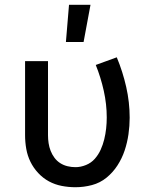

<svg xmlns="http://www.w3.org/2000/svg" viewBox="-20 -776 640 804"><path d="M296 8Q267 8 238.5 2.5Q210 -3 185 -16.5Q160 -30 140 -51.5Q120 -73 107.5 -98.5Q95 -124 90 -152.5Q85 -181 85 -210V-520H181V-210Q181 -193 183.5 -176.5Q186 -160 192 -144.5Q198 -129 208 -115.5Q218 -102 232 -93Q246 -84 262.5 -80Q279 -76 296 -76Q318 -76 340 -85Q362 -94 377 -111Q392 -128 401.5 -149Q411 -170 416.5 -192.5Q422 -215 424.5 -238Q427 -261 427 -284Q427 -340 414.5 -396Q402 -452 381 -504L469 -536Q494 -476 508.5 -412Q523 -348 523 -283Q523 -249 518 -214Q513 -179 502 -146Q491 -113 472 -83.5Q453 -54 426 -32Q399 -10 365 -1Q331 8 296 8ZM256 -600 269 -756H359L330 -600Z"/></svg>

Font: Iosevka Fixed Medium Extended
Style: Regular
Weight: 500
Width: 7
Monospace: yes
Designer: Belleve Invis
Foundry: Belleve Invis
Version: Version 24.1.1; ttfautohint (v1.8.4)